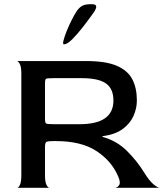

<svg xmlns="http://www.w3.org/2000/svg" viewBox="-20 -889 780 909"><path d="M61 0Q68 0 74.5 -14Q81 -28 81 -60V-540Q81 -572 74 -585.5Q67 -599 60 -600H388Q481 -600 533 -577.5Q585 -555 606.5 -513.5Q628 -472 628 -413Q628 -376 612 -340Q596 -304 560.5 -278Q525 -252 465 -244V-241Q532 -223 580.5 -175Q629 -127 664 -70Q687 -33 706 -17Q725 -1 735 0H525Q537 -1 544.5 -13.5Q552 -26 539 -55Q508 -127 436.5 -174Q365 -221 245 -221H234Q203 -221 198 -216Q193 -211 193 -191V-60Q193 -28 200 -14Q207 0 214 0ZM234 -301H357Q517 -301 517 -413Q517 -469 481.5 -494Q446 -519 367 -519H234Q203 -519 198 -516Q193 -513 193 -493V-328Q193 -308 198 -304.5Q203 -301 234 -301ZM283 -679Q276 -679 280.5 -697Q285 -715 295.5 -741.5Q306 -768 319 -793.5Q332 -819 341 -833Q354 -853 368.5 -861Q383 -869 406 -869H417Q451 -869 423 -829Q401 -798 374 -763Q347 -728 322.5 -703.5Q298 -679 283 -679Z"/></svg>

Font: Red Rose
Style: Regular
Weight: 400
Designer: Jaikishan Patel
Version: Version 2.000; ttfautohint (v1.8.3)